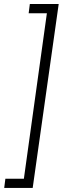

<svg xmlns="http://www.w3.org/2000/svg" viewBox="-20 -826 313 958"><path d="M272.9 -806.2 143.1 111.8H1L6.8 65.9H99.1L213.9 -759.8H123L128.9 -806.2Z"/></svg>

Font: Fira Sans Compressed Light
Style: Italic
Weight: 300
Width: 3
Italic angle: -8°
Designer: Carrois Corporate & Edenspiekermann AG
Foundry: Carrois Corporate GbR & Edenspiekermann AG
Version: Version 4.203;PS 004.203;hotconv 1.0.88;makeotf.lib2.5.64775